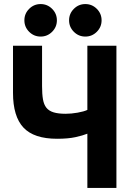

<svg xmlns="http://www.w3.org/2000/svg" viewBox="-20 -925 670 945"><path d="M410 -267Q388 -258 351.5 -250Q315 -242 261 -242Q147 -242 95.5 -297Q44 -352 44 -468V-700H187V-501Q187 -462 191.5 -436Q196 -410 208.5 -394.5Q221 -379 244 -372Q267 -365 303 -365Q331 -365 362 -370.5Q393 -376 410 -384V-700H553V0H410ZM180 -745Q147 -745 123.5 -768.5Q100 -792 100 -825Q100 -858 123.5 -881.5Q147 -905 180 -905Q213 -905 236.5 -881.5Q260 -858 260 -825Q260 -792 236.5 -768.5Q213 -745 180 -745ZM400 -745Q367 -745 343.5 -768.5Q320 -792 320 -825Q320 -858 343.5 -881.5Q367 -905 400 -905Q433 -905 456.5 -881.5Q480 -858 480 -825Q480 -792 456.5 -768.5Q433 -745 400 -745Z"/></svg>

Font: 
Style: 㨦
Weight: 700
Designer: A.Korolkova, Vitaly Kuzmin
Foundry: ParaType Ltd
Version: Version 2.000